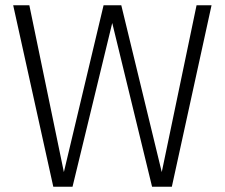

<svg xmlns="http://www.w3.org/2000/svg" viewBox="-20 -705 850 725"><path d="M628.9 0H554.2L403.8 -618.2L253.9 0H181.2L29.8 -685.1H90.8L221.2 -55.2L371.1 -685.1H438L590.8 -55.2L722.2 -685.1H778.8Z"/></svg>

Font: FiraSans-Light
Style: Regular
Weight: 300
Designer: Carrois Corporate & Edenspiekermann AG
Foundry: Carrois Corporate GbR & Edenspiekermann AG
Version: Version 3.106;PS 003.106;hotconv 1.0.70;makeotf.lib2.5.58329